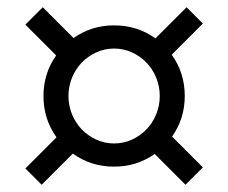

<svg xmlns="http://www.w3.org/2000/svg" viewBox="-20 -625 630 530"><path d="M50 -160 136 -246Q100 -296 100 -360Q100 -392 109 -420Q118 -448 135 -472L50 -557L98 -605L183 -520Q207 -537 235 -546Q263 -555 295 -555Q359 -555 409 -519L495 -605L540 -560L454 -474Q490 -424 490 -360Q490 -328 481 -300Q472 -272 455 -248L540 -163L492 -115L407 -200Q383 -183 355 -174Q327 -165 295 -165Q231 -165 181 -201L95 -115ZM295 -229Q321 -229 344 -239.5Q367 -250 384 -267.5Q401 -285 411 -309Q421 -333 421 -360Q421 -387 411 -411Q401 -435 384 -452.5Q367 -470 344 -480.5Q321 -491 295 -491Q269 -491 246 -480.5Q223 -470 206 -452.5Q189 -435 179 -411Q169 -387 169 -360Q169 -333 179 -309Q189 -285 206 -267.5Q223 -250 246 -239.5Q269 -229 295 -229Z"/></svg>

Font: PT Root UI
Style: Regular
Weight: 400
Designer: Vitaly Kuzmin
Foundry: ParaType Ltd.
Version: Version 2.001G